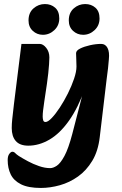

<svg xmlns="http://www.w3.org/2000/svg" viewBox="-20 -708 605 949"><path d="M182 221Q120 221 84 203Q48 185 33 154Q18 123 18 83Q18 63 26 52.5Q34 42 41 42Q49 42 55 48.5Q61 55 73 63Q92 75 118 89Q144 103 173 113Q202 123 228 123Q243 123 261 111Q279 99 298.5 63Q318 27 337 -45L396 -273H401Q366 -175 321 -111.5Q276 -48 224.5 -18Q173 12 120 12Q78 12 58 -11Q38 -34 38 -75Q38 -95 40.5 -119Q43 -143 49 -194L86 -491H176Q193 -491 208.5 -471.5Q224 -452 224 -424Q224 -410 222.5 -390Q221 -370 218.5 -345.5Q216 -321 212 -294L199 -207Q195 -179 193 -162.5Q191 -146 191 -132Q191 -122 193.5 -113.5Q196 -105 205 -105Q217 -105 236 -125Q255 -145 276 -177Q297 -209 315.5 -246Q334 -283 346 -318.5Q358 -354 358 -379Q358 -396 357 -415.5Q356 -435 356 -445Q356 -458 376 -468Q396 -478 425 -484.5Q454 -491 480 -491Q501 -491 511.5 -471Q522 -451 518 -414Q517 -397 514 -371Q511 -345 507 -316L473 -30Q465 39 436 87Q407 135 365.5 164.5Q324 194 276 207.5Q228 221 182 221ZM391 -536Q362 -536 341 -555.5Q320 -575 320 -607Q320 -645 344.5 -666.5Q369 -688 401 -688Q431 -688 451.5 -670Q472 -652 472 -617Q472 -582 447.5 -559Q423 -536 391 -536ZM192 -536Q163 -536 142 -555.5Q121 -575 121 -607Q121 -645 145.5 -666.5Q170 -688 202 -688Q232 -688 252.5 -670Q273 -652 273 -617Q273 -582 248.5 -559Q224 -536 192 -536Z"/></svg>

Font: Alkatra
Style: Bold
Weight: 700
Designer: Suman Bhandary
Version: Version 1.100;gftools[0.9.22]